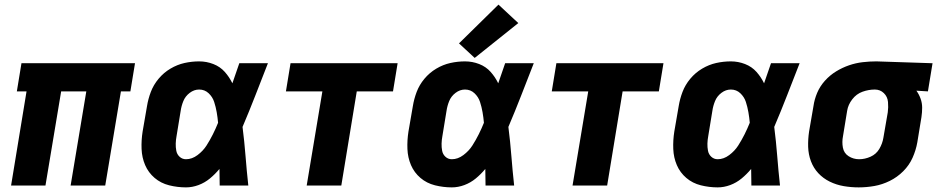

<svg xmlns="http://www.w3.org/2000/svg" viewBox="-20 -804 4072 832"><path d="M28 0H177L245 -408H354L286 0H436L504 -408H545L565 -530H73L53 -408H95Z M786 8Q813 8 840 -2Q867 -12 889.5 -30.5Q912 -49 931 -72Q931 -36 932 0H1056Q1049 -64 1044 -127.5Q1039 -191 1031 -254Q1060 -322 1087 -391.5Q1114 -461 1141 -530H1017Q1002 -486 987 -443Q974 -470 954 -492.5Q934 -515 904.5 -526.5Q875 -538 843 -538Q811 -538 779.5 -531Q748 -524 718.5 -506.5Q689 -489 667 -462.5Q645 -436 633.5 -405.5Q622 -375 617 -344L598 -234Q592 -196 593.5 -158.5Q595 -121 609 -88.5Q623 -56 650 -33Q677 -10 713 -1Q749 8 786 8ZM786 -114Q770 -114 758.5 -124.5Q747 -135 744 -150.5Q741 -166 741.5 -182Q742 -198 745 -214L763 -324Q766 -345 774.5 -366Q783 -387 802 -401.5Q821 -416 843 -416Q867 -416 884 -400Q901 -384 908 -362.5Q915 -341 919 -318Q923 -295 925 -272Q915 -247 902.5 -222Q890 -197 875 -173.5Q860 -150 836 -132Q812 -114 786 -114Z M1309 0H1459L1526 -408H1683L1703 -530H1239L1219 -408H1377Z M1938 8Q1965 8 1992 -2Q2019 -12 2041.5 -30.5Q2064 -49 2083 -72Q2083 -36 2084 0H2208Q2201 -64 2196 -127.5Q2191 -191 2183 -254Q2212 -322 2239 -391.5Q2266 -461 2293 -530H2169Q2154 -486 2139 -443Q2126 -470 2106 -492.5Q2086 -515 2056.5 -526.5Q2027 -538 1995 -538Q1963 -538 1931.5 -531Q1900 -524 1870.5 -506.5Q1841 -489 1819 -462.5Q1797 -436 1785.5 -405.5Q1774 -375 1769 -344L1750 -234Q1744 -196 1745.5 -158.5Q1747 -121 1761 -88.5Q1775 -56 1802 -33Q1829 -10 1865 -1Q1901 8 1938 8ZM1938 -114Q1922 -114 1910.5 -124.5Q1899 -135 1896 -150.5Q1893 -166 1893.5 -182Q1894 -198 1897 -214L1915 -324Q1918 -345 1926.5 -366Q1935 -387 1954 -401.5Q1973 -416 1995 -416Q2019 -416 2036 -400Q2053 -384 2060 -362.5Q2067 -341 2071 -318Q2075 -295 2077 -272Q2067 -247 2054.5 -222Q2042 -197 2027 -173.5Q2012 -150 1988 -132Q1964 -114 1938 -114ZM2037 -553 2226 -704 2140 -784 1969 -616Z M2461 0H2611L2678 -408H2835L2855 -530H2391L2371 -408H2529Z M3090 8Q3117 8 3144 -2Q3171 -12 3193.5 -30.5Q3216 -49 3235 -72Q3235 -36 3236 0H3360Q3353 -64 3348 -127.5Q3343 -191 3335 -254Q3364 -322 3391 -391.5Q3418 -461 3445 -530H3321Q3306 -486 3291 -443Q3278 -470 3258 -492.5Q3238 -515 3208.5 -526.5Q3179 -538 3147 -538Q3115 -538 3083.5 -531Q3052 -524 3022.5 -506.5Q2993 -489 2971 -462.5Q2949 -436 2937.5 -405.5Q2926 -375 2921 -344L2902 -234Q2896 -196 2897.5 -158.5Q2899 -121 2913 -88.5Q2927 -56 2954 -33Q2981 -10 3017 -1Q3053 8 3090 8ZM3090 -114Q3074 -114 3062.5 -124.5Q3051 -135 3048 -150.5Q3045 -166 3045.5 -182Q3046 -198 3049 -214L3067 -324Q3070 -345 3078.5 -366Q3087 -387 3106 -401.5Q3125 -416 3147 -416Q3171 -416 3188 -400Q3205 -384 3212 -362.5Q3219 -341 3223 -318Q3227 -295 3229 -272Q3219 -247 3206.5 -222Q3194 -197 3179 -173.5Q3164 -150 3140 -132Q3116 -114 3090 -114Z M3701 8Q3735 8 3769 2Q3803 -4 3835.5 -20Q3868 -36 3894 -62Q3920 -88 3934.5 -120.5Q3949 -153 3955 -187L3973 -297Q3976 -317 3976 -337.5Q3976 -358 3969 -377Q3962 -396 3951 -411L4001 -408L4021 -530L3778 -538H3777Q3748 -538 3718 -534.5Q3688 -531 3659 -521Q3630 -511 3603 -494.5Q3576 -478 3554.5 -454Q3533 -430 3521 -401.5Q3509 -373 3505 -344L3486 -234Q3481 -200 3482 -167.5Q3483 -135 3494 -105.5Q3505 -76 3526 -53.5Q3547 -31 3575.5 -17Q3604 -3 3636 2.5Q3668 8 3701 8ZM3703 -114Q3678 -114 3657.5 -127Q3637 -140 3632.5 -164.5Q3628 -189 3633 -214L3651 -324Q3655 -350 3673 -373.5Q3691 -397 3717.5 -406.5Q3744 -416 3771 -416Q3794 -416 3810 -400.5Q3826 -385 3828 -362Q3830 -339 3827 -317L3808 -207Q3804 -182 3790.5 -159Q3777 -136 3752.5 -125Q3728 -114 3703 -114Z"/></svg>

Font: Iosevka Sparkle Heavy
Style: Italic
Weight: 900
Italic angle: -9°
Designer: Belleve Invis
Foundry: Belleve Invis
Version: Version 4.5.0; ttfautohint (v1.8.3)